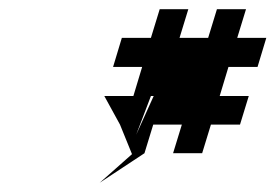

<svg xmlns="http://www.w3.org/2000/svg" viewBox="-20 -684 597 416"><path d="M206 -476 240 -414 266 -350 196 -288 293 -352 312 -414H374L355 -352H418L437 -414H500L519 -476H456L475 -539H538L557 -602H494L513 -664H450L431 -602H369L388 -664H326L307 -602H244L225 -539H288L269 -476ZM275 -392 307 -476H313Z"/></svg>

Font: bitstorm
Style: suextobl
Weight: 400
Version: Version 0.2